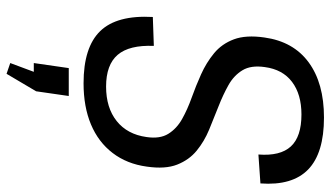

<svg xmlns="http://www.w3.org/2000/svg" viewBox="-226 -522 984 571"><g transform="rotate(90 265.5 -236.0)"><path d="M227 7Q120 7 72 -42.5Q24 -92 30 -199L116 -202Q113 -129 142.5 -94.5Q172 -60 237 -60Q300 -60 339.5 -91.5Q379 -123 387 -180Q393 -220 377.5 -245Q362 -270 333.5 -286Q305 -302 270 -314.5Q235 -327 200.5 -342.5Q166 -358 138 -381Q110 -404 96.5 -440Q83 -476 91 -531Q103 -617 165 -662.5Q227 -708 329 -708Q435 -708 483.5 -661Q532 -614 525 -519L439 -513Q444 -578 415 -609.5Q386 -641 320 -641Q260 -641 223 -613Q186 -585 179 -532Q173 -491 188.5 -465.5Q204 -440 232.5 -424Q261 -408 295.5 -394.5Q330 -381 365 -366.5Q400 -352 427.5 -329.5Q455 -307 469 -271.5Q483 -236 475 -181Q467 -122 434.5 -79.5Q402 -37 349.5 -15Q297 7 227 7ZM265 51 251 148 199 236 167 225 214 99 243 155H167L182 51Z"/></g></svg>

Font: Pathway Extreme SemiCondensed
Style: Italic
Weight: 400
Width: 4
Italic angle: -8°
Version: Version 1.001;gftools[0.9.26]